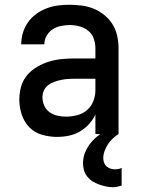

<svg xmlns="http://www.w3.org/2000/svg" viewBox="-20 -562 590 805"><path d="M219 12Q187 12 156 3Q125 -6 103 -28.5Q81 -51 71 -82Q61 -113 61 -144Q61 -172 68.5 -199Q76 -226 94 -247Q112 -268 136 -282Q160 -296 186.5 -304Q213 -312 240.5 -314.5Q268 -317 295 -317H380V-359Q380 -380 373 -400Q366 -420 350 -433Q334 -446 313.5 -451.5Q293 -457 272 -457Q254 -457 235 -453Q216 -449 200.5 -439Q185 -429 175.5 -412Q166 -395 166 -376H69Q69 -401 76 -424.5Q83 -448 97.5 -468.5Q112 -489 132 -503.5Q152 -518 175.5 -527Q199 -536 223.5 -539Q248 -542 272 -542Q298 -542 324 -538.5Q350 -535 374 -525Q398 -515 418.5 -498Q439 -481 452.5 -459Q466 -437 471.5 -411Q477 -385 477 -359V0H380V-82Q370 -60 353 -41.5Q336 -23 314.5 -10.5Q293 2 268.5 7Q244 12 219 12ZM257 -73Q280 -73 303.5 -79Q327 -85 345 -100.5Q363 -116 371.5 -138.5Q380 -161 380 -184V-232H295Q280 -232 265.5 -231Q251 -230 236.5 -227Q222 -224 208 -219Q194 -214 182 -205Q170 -196 164 -182.5Q158 -169 158 -154Q158 -136 165.5 -119Q173 -102 188 -91.5Q203 -81 221 -77Q239 -73 257 -73ZM453 223Q438 223 423 219.5Q408 216 394 211Q380 206 367.5 198Q355 190 345.5 178Q336 166 332 151.5Q328 137 328 122Q328 93 341.5 66.5Q355 40 376 20Q397 0 423 -13.5Q449 -27 477 -34V0Q464 8 452.5 19Q441 30 432.5 43Q424 56 418.5 71Q413 86 413 102Q413 111 416.5 120.5Q420 130 427 136Q434 142 443.5 145Q453 148 463 148Q470 148 477 146.5Q484 145 490 142V216Q481 219 471.5 221Q462 223 453 223Z"/></svg>

Font: Lode Dark
Style: Bold
Weight: 700
Monospace: yes
Designer: Belleve Invis
Foundry: Belleve Invis
Version: Version 29.2.0; ttfautohint (v1.8.3)